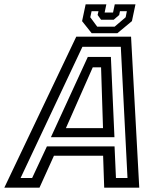

<svg xmlns="http://www.w3.org/2000/svg" viewBox="-67 -870 742 890"><path d="M-47 0 286.5 -700H540.5L578.5 0H416L411 -148H183L116 0ZM28.5 -45H82L150.5 -191.5H464L470.5 -45H524L493 -653H315ZM169 -234 340 -606H447L463.5 -234ZM238.5 -276H410.5L401.5 -558H363ZM358 -716 313.5 -772 330 -850H426L418 -812H457L465 -850H561L544.5 -772L477 -716ZM383.5 -746.5H464.5L515.5 -790L521 -818H489L485.5 -800.5L460 -778.5H401.5L385.5 -800.5L389.5 -818H357.5L351.5 -790Z"/></svg>

Font: Tourney Medium
Style: Italic
Weight: 500
Italic angle: -12°
Version: Version 1.015